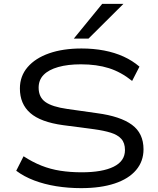

<svg xmlns="http://www.w3.org/2000/svg" viewBox="-20 -965 818 994"><path d="M400 9Q333 9 271 -1Q209 -11 156.5 -31Q104 -51 64 -81L102 -156Q148 -126 194.5 -107.5Q241 -89 292.5 -81Q344 -73 403 -73Q510 -73 568.5 -102Q627 -131 627 -188Q627 -225 608 -246Q589 -267 553.5 -278Q518 -289 467 -296L307 -317Q190 -333 136.5 -380Q83 -427 83 -507Q83 -571 123 -617.5Q163 -664 234.5 -689Q306 -714 402 -714Q464 -714 519 -703.5Q574 -693 620 -672Q666 -651 702 -620L664 -546Q607 -592 544 -612Q481 -632 399 -632Q331 -632 281.5 -618Q232 -604 206 -577.5Q180 -551 180 -511Q180 -462 215 -437Q250 -412 328 -401L483 -379Q603 -363 663 -319Q723 -275 723 -192Q723 -130 684.5 -84.5Q646 -39 573.5 -15Q501 9 400 9ZM362 -765 509 -945H619L438 -765Z"/></svg>

Font: Nunito Sans 10pt Expanded
Style: Regular
Weight: 400
Width: 7
Designer: Vernon Adams
Foundry: Vernon Adams
Version: Version 3.101;gftools[0.9.27]